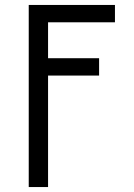

<svg xmlns="http://www.w3.org/2000/svg" viewBox="-20 -540 540 775"><path d="M96 215V-520H444V-450H174V-305H380V-235H174V215Z"/></svg>

Font: Iosevka NFM
Style: Regular
Weight: 400
Monospace: yes
Designer: Belleve Invis
Foundry: Belleve Invis
Version: Version 29.0.4; ttfautohint (v1.8.4);Nerd Fonts 3.3.0